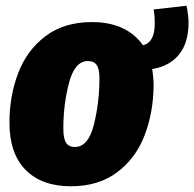

<svg xmlns="http://www.w3.org/2000/svg" viewBox="-20 -630 678 670"><path d="M511 -389Q516 -359 516 -331Q515 -237 484.5 -157.5Q454 -78 389 -29Q324 20 227 20Q126 20 69.5 -37Q13 -94 13 -202Q13 -295 43.5 -375Q74 -455 139 -504Q204 -553 301 -553Q361 -553 406 -532.5Q451 -512 479 -472Q520 -482 520 -548Q520 -578 516 -597L631 -610Q638 -575 638 -551Q638 -481 605 -440Q572 -399 511 -389ZM287 -417Q241 -417 221 -341.5Q201 -266 201 -182Q201 -147 210.5 -132Q220 -117 241 -117Q288 -117 307.5 -194.5Q327 -272 327 -357Q327 -389 317.5 -403Q308 -417 287 -417Z"/></svg>

Font: Fira Sans Condensed Black
Style: Italic
Weight: 900
Width: 3
Italic angle: -8°
Designer: Carrois Corporate & Edenspiekermann AG
Foundry: Carrois Corporate GbR & Edenspiekermann AG
Version: Version 4.203